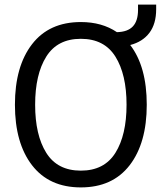

<svg xmlns="http://www.w3.org/2000/svg" viewBox="-20 -806 704 836"><path d="M547 -610Q619 -516 619 -350Q619 -183 544.5 -86.5Q470 10 332 10Q194 10 119.5 -86.5Q45 -183 45 -350Q45 -517 119.5 -613.5Q194 -710 332 -710Q424 -710 489 -666Q536 -667 558.5 -691Q581 -715 581 -763V-786H660V-766Q660 -702 630.5 -663Q601 -624 547 -610ZM531 -350Q531 -482 482.5 -559.5Q434 -637 332 -637Q230 -637 181.5 -559.5Q133 -482 133 -350Q133 -218 181.5 -140.5Q230 -63 332 -63Q434 -63 482.5 -140.5Q531 -218 531 -350Z"/></svg>

Font: Niramit
Style: Regular
Weight: 400
Version: Version 1.000; ttfautohint (v1.6)